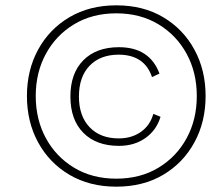

<svg xmlns="http://www.w3.org/2000/svg" viewBox="-20 -690 835 720"><path d="M416 10Q316 10 240.5 -34.5Q165 -79 123 -156Q81 -233 81 -330Q81 -427 123 -504Q165 -581 240.5 -625.5Q316 -670 416 -670Q517 -670 592 -625.5Q667 -581 709 -504Q751 -427 751 -330Q751 -233 709 -156Q667 -79 592 -34.5Q517 10 416 10ZM416 -20Q506 -20 574 -61Q642 -102 680 -172Q718 -242 718 -330Q718 -418 680 -488Q642 -558 574 -599Q506 -640 416 -640Q326 -640 258 -599Q190 -558 152 -488Q114 -418 114 -330Q114 -242 152 -172Q190 -102 258 -61Q326 -20 416 -20ZM426 -143Q341 -143 292.5 -192Q244 -241 244 -328Q244 -415 292.5 -464Q341 -513 426 -513Q484 -513 522 -488Q560 -463 578 -414L550 -401Q536 -443 504.5 -464Q473 -485 425 -485Q356 -485 316 -443.5Q276 -402 276 -328Q276 -255 316 -213Q356 -171 425 -171Q474 -171 508.5 -195.5Q543 -220 555 -263L582 -252Q567 -202 525.5 -172.5Q484 -143 426 -143Z"/></svg>

Font: Kantumruy Pro ExtraLight
Style: Italic
Weight: 250
Italic angle: -13°
Version: Version 1.002